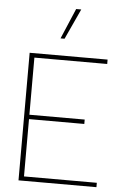

<svg xmlns="http://www.w3.org/2000/svg" viewBox="-62 -1004 692 1048"><g transform="rotate(5 283.5 -479.5)"><path d="M312 -959H340L263 -792H241ZM80 -699H507V-675H108V-362H411V-338H108V-24H507V0H80Z"/></g></svg>

Font: Prompt Thin
Style: Regular
Weight: 250
Designer: Katatrad Team
Foundry: CadsonDemak
Version: Version 1.001